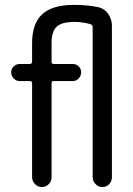

<svg xmlns="http://www.w3.org/2000/svg" viewBox="-20 -760 540 780"><path d="M59.6 -430.7Q45.9 -430.7 35.6 -441.4Q25.4 -452.1 25.4 -466.3Q25.4 -480.5 35.6 -490.2Q45.9 -500 59.6 -500H100.6Q109.4 -500 110.4 -508.8V-585Q110.4 -664.1 151.4 -702.1Q192.4 -740.2 280.3 -740.2Q336.9 -740.2 380.9 -730.5Q405.3 -724.6 419.9 -703.1Q434.6 -681.6 434.6 -656.2V-40Q434.6 -23.4 423.3 -11.7Q412.1 0 396 0Q379.9 0 368.2 -12.2Q356.4 -24.4 356.4 -40V-651.4Q356.4 -658.2 346.7 -662.1Q315.4 -670.9 282.2 -670.9Q230.5 -670.9 210 -651.4Q189.5 -631.8 189.5 -585V-508.8Q189.5 -500 198.2 -500H276.4Q290 -500 299.8 -490.2Q309.6 -480.5 309.6 -466.3Q309.6 -452.1 299.8 -441.4Q290 -430.7 276.4 -430.7H198.2Q189.5 -430.7 189.5 -421.9V-40Q189.5 -23.4 177.7 -11.7Q166 0 149.9 0Q133.8 0 122.1 -12.2Q110.4 -24.4 110.4 -40V-421.9Q110.4 -430.7 100.6 -430.7Z"/></svg>

Font: Rounded Mgen+ 1m regular
Style: Regular
Weight: 400
Designer: [Source Han Sans]
Ryoko NISHIZUKA  (kana & ideographs); Paul D. Hunt (Latin, Greek & Cyrillic); Wenlong ZHANG  (bopomofo
Version: Version 1.059.20150602